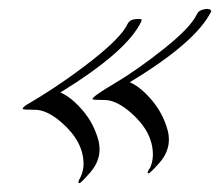

<svg xmlns="http://www.w3.org/2000/svg" viewBox="-20 -426 498 432"><path d="M119 -150Q86 -179 58.5 -179Q31 -179 31 -181Q31 -186 48 -195Q122 -239 187.5 -290.5Q253 -342 267 -372Q272 -382 285 -383Q298 -384 298.5 -382Q299 -380 298 -378Q267 -311 116 -218Q141 -207 166.5 -177Q192 -147 202 -108Q204 -99 204 -90Q204 -62 183 -38Q162 -14 159 -14Q153 -14 161 -27Q168 -42 168 -57Q168 -107 119 -150ZM275 -172Q242 -201 215 -201Q188 -201 188 -203Q188 -209 238 -238.5Q288 -268 348.5 -316Q409 -364 423 -394Q428 -405 447 -406Q456 -405 455 -400Q421 -331 272 -241Q297 -230 322.5 -199.5Q348 -169 358 -130Q360 -121 360 -112Q360 -84 339 -60Q318 -36 314 -36Q309 -36 318 -49Q324 -63 324 -78Q324 -129 275 -172Z"/></svg>

Font: Arizonia
Style: Regular
Weight: 400
Designer: Robert E. Leuschke
Foundry: Robert E. Leuschke
Version: Version 1.003